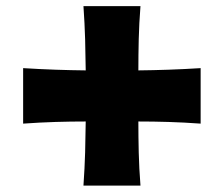

<svg xmlns="http://www.w3.org/2000/svg" viewBox="-20 -656 723 620"><path d="M54.7 -256.8V-436Q109.4 -432.6 159.4 -430.9Q209.5 -429.2 256.8 -428.7Q256.3 -478 254.9 -529.1Q253.4 -580.1 249.5 -636.2H433.6Q429.2 -580.1 428 -529.1Q426.8 -478 426.8 -428.7Q474.1 -429.2 523.9 -430.9Q573.7 -432.6 627.9 -436V-256.8Q573.7 -260.7 523.9 -262.2Q474.1 -263.7 426.8 -263.7Q426.8 -214.8 428 -163.8Q429.2 -112.8 433.6 -56.6H249.5Q253.4 -112.8 254.9 -163.8Q256.3 -214.8 256.8 -263.7Q209.5 -263.7 159.4 -262.2Q109.4 -260.7 54.7 -256.8Z"/></svg>

Font: Pinar-DS4-FD ExtraBold
Style: Regular
Weight: 800
Designer: Amin Abedi
Version: Version 3.000